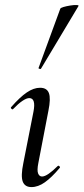

<svg xmlns="http://www.w3.org/2000/svg" viewBox="-20 -752 340 781"><path d="M108 9Q81 9 72.5 -13.5Q64 -36 75 -89L116 -297Q127 -353 99 -353Q88 -353 71 -341.5Q54 -330 34 -309Q31 -305 26.5 -309.5Q22 -314 26 -317Q61 -357 89 -376Q117 -395 143 -395Q171 -395 179 -373Q187 -351 177 -302L136 -89Q130 -59 135 -46.5Q140 -34 151 -34Q162 -34 178.5 -45.5Q195 -57 214 -76Q218 -80 222 -75.5Q226 -71 222 -68Q190 -30 162.5 -10.5Q135 9 108 9ZM147 -473Q146 -470 140.5 -472Q135 -474 137 -476L225 -716Q226 -720 238 -723.5Q250 -727 265.5 -729.5Q281 -732 291.5 -731.5Q302 -731 299 -727Z"/></svg>

Font: Cormorant Garamond Light Medium
Style: Italic
Weight: 500
Italic angle: -10°
Version: Version 4.001